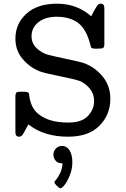

<svg xmlns="http://www.w3.org/2000/svg" viewBox="-20 -725 679 1034"><path d="M63 -13.2V-210Q64 -224.1 69.6 -227.5Q75.2 -231 86.9 -231H107.9Q129.9 -231 134.8 -224.1Q136.7 -221.2 138.4 -204.1Q140.1 -187 148.7 -164.1Q157.2 -141.1 174.8 -122.1Q231 -64.9 347.2 -64.9Q420.4 -64.9 453.6 -100.6Q486.8 -136.2 486.8 -181.2Q486.8 -217.3 465.8 -244.6Q444.8 -272 416 -286.1Q395 -295.9 307.1 -313.5Q219.2 -331.1 193.8 -340.8Q140.6 -361.8 101.8 -407.5Q63 -453.1 63 -517.1Q63 -597.2 122.1 -651.1Q181.2 -705.1 287.1 -705.1Q395 -705.1 471.2 -637.2Q488.3 -671.4 498 -686.3Q507.8 -701.2 511.5 -703.1Q515.1 -705.1 522.9 -705.1Q542 -705.1 542 -681.2V-484.9Q541 -469.7 534.4 -466.3Q527.8 -462.9 500 -462.9H493.2Q476.1 -462.9 470.2 -470.2Q469.2 -472.2 464.6 -491Q460 -509.8 450.4 -533Q440.9 -556.2 422.9 -580.1Q404.8 -604 369.4 -619.4Q334 -634.8 286.1 -634.8Q224.1 -634.8 187 -605.5Q149.9 -576.2 149.9 -529.8Q149.9 -491.7 177 -465.8Q204.1 -439.9 237.8 -430.2Q254.9 -425.3 330.3 -409.2Q405.8 -393.1 425.8 -387.2Q484.9 -368.2 529.5 -317.1Q574.2 -266.1 574.2 -192.9Q574.2 -106.9 515.6 -47.9Q457 11.2 347.2 11.2Q216.3 11.2 132.8 -55.2Q108.9 -9.3 101.6 1Q94.2 11.2 82 11.2Q63 10.7 63 -13.2ZM267.6 107.9Q267.6 88.9 280.8 75Q293.9 61 314 61Q339.8 61 354.7 85Q369.6 108.9 369.6 148.9Q369.6 185.1 355.7 219.5Q341.8 253.9 327.4 271.5Q313 289.1 305.7 289.1Q299.8 289.1 286.4 275.9Q272.9 262.7 272.9 255.9Q272.9 252.9 283 241.5Q293 230 304 207Q314.9 184.1 316.9 154.8Q291 154.8 279.3 139.9Q267.6 125 267.6 107.9Z"/></svg>

Font: CMU Concrete
Style: Bold
Weight: 700
Version: Version 0.7.0